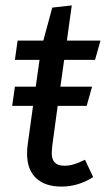

<svg xmlns="http://www.w3.org/2000/svg" viewBox="-20 -677 395 709"><path d="M217 -456 203 -357H320L300 -286H193L173 -139Q171 -119 171 -113Q171 -88 182.5 -76.5Q194 -65 218 -65Q236 -65 253.5 -70.5Q271 -76 294 -87L324 -23Q269 12 207 12Q146 12 113 -19.5Q80 -51 80 -109Q80 -130 82 -141L102 -286H25L35 -357H112L126 -456H35L45 -527H140L173 -649L245 -657L227 -527H351L331 -456Z"/></svg>

Font: Fira Sans
Style: Italic
Weight: 400
Italic angle: -8°
Designer: bBox Type GmbH & Carrois Corporate GbR & Edenspiekermann AG
Foundry: bBox Type GmbH & Carrois Corporate GbR & Edenspiekermann AG
Version: Version 4.301